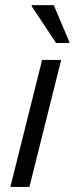

<svg xmlns="http://www.w3.org/2000/svg" viewBox="-20 -736 293 756"><path d="M20.8 0 145.8 -500H220.8L95.8 0ZM200.8 -566.7 104.2 -712.5 105 -715.8H191.7L253.3 -570L252.5 -566.7Z"/></svg>

Font: Funnel Sans Light
Style: Italic
Weight: 300
Italic angle: -14.036°
Designer: NORD ID, Kristian Moeller
Foundry: Dicotype
Version: Version 1.000